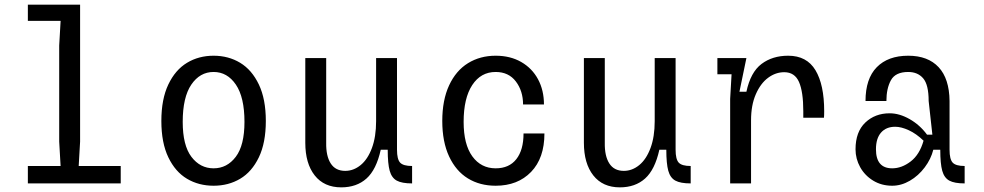

<svg xmlns="http://www.w3.org/2000/svg" viewBox="-20 -790 4240 827"><path d="M241 -699V-700H100V-770H325V-180L319 -75H500V0H100V-75H241L235 -180V-594Z M900 -480Q841 -480 804 -425.5Q767 -371 767 -265Q767 -164 804.5 -114.5Q842 -65 900 -65Q958 -65 995.5 -114.5Q1033 -164 1033 -265Q1033 -371 996 -425.5Q959 -480 900 -480ZM900 -550Q964 -550 1014.5 -519.5Q1065 -489 1095 -426Q1125 -363 1125 -269Q1125 -175 1095 -112.5Q1065 -50 1014.5 -20Q964 10 900 10Q836 10 785.5 -20Q735 -50 705 -112.5Q675 -175 675 -269Q675 -363 705 -426Q735 -489 785.5 -519.5Q836 -550 900 -550Z M1295 -175V-540H1385V-175Q1384 -118 1404.5 -86Q1425 -54 1467 -54Q1503 -54 1533.5 -79Q1564 -104 1582 -152.5Q1600 -201 1600 -268V-540H1690V-145Q1690 -104 1703.5 -89.5Q1717 -75 1755 -75V0Q1711 0 1689 -12Q1667 -24 1658.5 -54.5Q1650 -85 1650 -145H1620Q1601 -59 1558.5 -21Q1516 17 1450 17Q1376 17 1335.5 -34.5Q1295 -86 1295 -175Z M2115 -550Q2178 -550 2225 -523Q2272 -496 2297.5 -448.5Q2323 -401 2323 -340H2233Q2233 -398 2202 -439Q2171 -480 2115 -480Q2051 -480 2014 -423.5Q1977 -367 1977 -265Q1977 -168 2014.5 -116.5Q2052 -65 2115 -65Q2173 -65 2204 -104.5Q2235 -144 2235 -215H2325Q2325 -109 2267.5 -49.5Q2210 10 2115 10Q2047 10 1995.5 -21.5Q1944 -53 1914.5 -116Q1885 -179 1885 -269Q1885 -359 1914.5 -422.5Q1944 -486 1996 -518Q2048 -550 2115 -550Z M2495 -175V-540H2585V-175Q2584 -118 2604.5 -86Q2625 -54 2667 -54Q2703 -54 2733.5 -79Q2764 -104 2782 -152.5Q2800 -201 2800 -268V-540H2890V-145Q2890 -104 2903.5 -89.5Q2917 -75 2955 -75V0Q2911 0 2889 -12Q2867 -24 2858.5 -54.5Q2850 -85 2850 -145H2820Q2801 -59 2758.5 -21Q2716 17 2650 17Q2576 17 2535.5 -34.5Q2495 -86 2495 -175Z M3125 -364 3131 -469V-470H3070V-540H3195L3165 -395H3195Q3213 -479 3260 -514.5Q3307 -550 3375 -550Q3455 -550 3492.5 -487.5Q3530 -425 3530 -311Q3530 -292 3529 -283H3440V-311Q3440 -395 3421.5 -437Q3403 -479 3358 -479Q3321 -479 3288.5 -455Q3256 -431 3235.5 -384Q3215 -337 3215 -272V0H3125Z M3665 -147Q3665 -222 3707 -262Q3749 -302 3812 -302Q3854 -302 3898 -277Q3942 -252 3973 -210H3996L3980 -355Q3980 -425 3956.5 -452.5Q3933 -480 3892 -480Q3837 -480 3817.5 -444.5Q3798 -409 3798 -355H3708Q3708 -451 3756.5 -500.5Q3805 -550 3892 -550Q3977 -550 4023 -500.5Q4069 -451 4070 -355V-145Q4070 -104 4083.5 -89.5Q4097 -75 4135 -75V0Q4091 0 4069 -12Q4047 -24 4038.5 -54.5Q4030 -85 4030 -145H4000Q3990 -105 3963 -69Q3936 -33 3899 -11.5Q3862 10 3823 10Q3777 10 3741 -12Q3705 -34 3685 -70Q3665 -106 3665 -147ZM3823 -65Q3864 -65 3902.5 -94.5Q3941 -124 3958 -184Q3927 -214 3894.5 -229Q3862 -244 3836 -244Q3797 -244 3775 -219Q3753 -194 3753 -147Q3753 -65 3823 -65Z"/></svg>

Font: Sligoil Micro
Style: Regular
Weight: 400
Designer: Ariel Martín Pérez
Foundry: Igor Stepanchenko
Version: Version 1.001